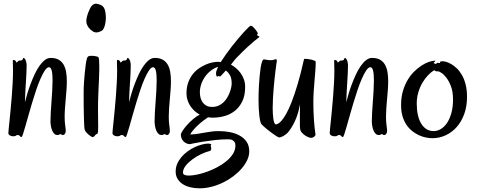

<svg xmlns="http://www.w3.org/2000/svg" viewBox="-20 -726 2564 1031"><path d="M333 -21Q333 -15.1 328.9 -8.1Q324.7 -1 316.9 -1Q312.5 -1 310.1 -3.4Q307.6 -5.9 305.2 -5.9Q301.8 -5.9 298.6 -3.4Q295.4 -1 288.1 -1Q278.3 -1 271.2 -8.1Q264.2 -15.1 259.8 -26.1Q255.4 -37.1 253.2 -50Q251 -63 251 -74.2Q251 -96.2 252.7 -124.3Q254.4 -152.3 256.6 -181.9Q258.8 -211.4 260.5 -240.7Q262.2 -270 262.2 -294.9Q262.2 -328.1 257.8 -346.7Q253.4 -365.2 242.2 -365.2Q231.4 -363.8 220.2 -346.7Q209 -329.6 197.3 -303Q185.5 -276.4 174.3 -242.9Q163.1 -209.5 152.6 -174.6Q142.1 -139.6 132.8 -106.7Q123.5 -73.7 116.2 -47.9Q108.9 -22 103.5 -6.1Q98.1 9.8 96.2 9.8Q92.3 9.8 90.3 8.1Q88.4 6.3 86.7 4.4Q85 2.4 82.5 0.7Q80.1 -1 75.2 -1Q70.8 -1 69.3 0Q67.9 1 65.9 2.4Q64 3.9 61 4.9Q58.1 5.9 50.8 5.9Q42 5.9 33.4 1.5Q24.9 -2.9 24.9 -12.2Q24.9 -18.1 26.9 -36.4Q28.8 -54.7 31.5 -81.3Q34.2 -107.9 37.4 -140.9Q40.5 -173.8 43.2 -209Q45.9 -244.1 47.9 -279.3Q49.8 -314.5 49.8 -346.2Q49.8 -361.8 49.3 -375.2Q48.8 -388.7 48.8 -400.9Q48.8 -403.8 51.8 -403.8Q57.6 -403.8 60.8 -401.6Q64 -399.4 65.4 -397Q66.9 -394.5 67.1 -392.3Q67.4 -390.1 67.9 -390.1Q69.3 -390.1 71.3 -391.8Q73.2 -393.6 75.4 -395.5Q77.6 -397.5 79.6 -399.2Q81.5 -400.9 83 -400.9H87.9Q95.2 -400.9 98.1 -403.1Q101.1 -405.3 102.3 -408Q103.5 -410.6 104 -412.8Q104.5 -415 106.9 -415Q108.4 -415 111.1 -412.8Q113.8 -410.6 116.5 -405.5Q119.1 -400.4 121.1 -392.1Q123 -383.8 123 -372.1Q123 -356.4 121.8 -332.5Q120.6 -308.6 118.9 -281.5Q117.2 -254.4 115.7 -226.8Q114.3 -199.2 113.8 -176.8Q119.1 -197.8 126.7 -223.4Q134.3 -249 144.3 -275.4Q154.3 -301.8 166 -326.9Q177.7 -352.1 191.4 -371.6Q205.1 -391.1 220.2 -403.1Q235.4 -415 252 -415Q278.3 -415 295.2 -405.3Q312 -395.5 321.8 -378.4Q331.5 -361.3 335.2 -338.4Q338.9 -315.4 338.9 -289.1Q338.9 -266.6 336.9 -241.9Q335 -217.3 332.8 -192.6Q330.6 -168 328.9 -144Q327.1 -120.1 327.1 -99.1Q327.1 -73.2 330.1 -52.5Q333 -31.7 333 -21Z M548.3 -637.2Q548.8 -627.4 547.6 -615.5Q546.4 -603.5 543.7 -592.3Q541 -581.1 536.4 -572.3Q531.7 -563.5 525.4 -560.1Q509.3 -551.8 497.1 -551.8Q487.3 -551.8 480.2 -556.4Q473.1 -561 466.3 -566.9Q456.5 -574.7 450 -587.4Q443.4 -600.1 443.4 -611.8Q443.4 -621.1 446.5 -634.5Q449.7 -647.9 454.6 -660.6Q459.5 -673.3 465.1 -683.8Q470.7 -694.3 476.1 -698.2Q484.4 -705.1 491.5 -705.8Q498.5 -706.5 502.9 -705.1Q513.7 -702.6 522 -699Q530.3 -695.3 535.9 -687.7Q541.5 -680.2 544.4 -668Q547.4 -655.8 548.3 -637.2ZM508.3 -418.9Q510.7 -416.5 512 -402.8Q513.2 -389.2 513.2 -367.2Q513.2 -352.5 512.7 -335.4Q512.2 -318.4 511.5 -300.3Q510.7 -282.2 509.8 -263.9Q508.8 -245.6 508.3 -229Q506.8 -201.7 506.6 -178.5Q506.3 -155.3 506.3 -133.8Q506.3 -105.5 506.8 -82Q507.3 -58.6 507.3 -43Q507.3 -25.9 506.1 -16.8Q504.9 -7.8 501 -6.8Q496.6 -5.9 493.7 -2.7Q490.7 0.5 488.3 3.4Q485.8 6.3 482.7 8.5Q479.5 10.7 475.1 9.8Q472.7 9.3 466.8 5.4Q460.9 1.5 454.3 -4.2Q447.8 -9.8 441.9 -17.1Q436 -24.4 434.1 -32.2Q433.1 -36.1 432.4 -47.9Q431.6 -59.6 431.2 -76.2Q430.7 -92.8 430.2 -113Q429.7 -133.3 429.4 -154.1Q429.2 -174.8 429.2 -194.8Q429.2 -214.8 429.2 -231Q429.2 -255.9 430.9 -281.7Q432.6 -307.6 434.8 -330.1Q437 -352.5 439.2 -369.4Q441.4 -386.2 442.4 -393.1Q444.3 -404.8 446.5 -411.4Q448.7 -418 451.4 -420.9Q454.1 -423.8 456.8 -424.6Q459.5 -425.3 462.4 -425.8Q468.3 -426.8 475.8 -426.3Q483.4 -425.8 490.2 -424.8Q497.1 -423.8 502.2 -422.1Q507.3 -420.4 508.3 -418.9Z M892.1 -21Q892.1 -15.1 887.9 -8.1Q883.8 -1 876 -1Q871.6 -1 869.1 -3.4Q866.7 -5.9 864.3 -5.9Q860.8 -5.9 857.7 -3.4Q854.5 -1 847.2 -1Q837.4 -1 830.3 -8.1Q823.2 -15.1 818.8 -26.1Q814.5 -37.1 812.3 -50Q810.1 -63 810.1 -74.2Q810.1 -96.2 811.8 -124.3Q813.5 -152.3 815.7 -181.9Q817.9 -211.4 819.6 -240.7Q821.3 -270 821.3 -294.9Q821.3 -328.1 816.9 -346.7Q812.5 -365.2 801.3 -365.2Q790.5 -363.8 779.3 -346.7Q768.1 -329.6 756.3 -303Q744.6 -276.4 733.4 -242.9Q722.2 -209.5 711.7 -174.6Q701.2 -139.6 691.9 -106.7Q682.6 -73.7 675.3 -47.9Q668 -22 662.6 -6.1Q657.2 9.8 655.3 9.8Q651.4 9.8 649.4 8.1Q647.5 6.3 645.8 4.4Q644 2.4 641.6 0.7Q639.2 -1 634.3 -1Q629.9 -1 628.4 0Q627 1 625 2.4Q623 3.9 620.1 4.9Q617.2 5.9 609.9 5.9Q601.1 5.9 592.5 1.5Q584 -2.9 584 -12.2Q584 -18.1 585.9 -36.4Q587.9 -54.7 590.6 -81.3Q593.3 -107.9 596.4 -140.9Q599.6 -173.8 602.3 -209Q605 -244.1 606.9 -279.3Q608.9 -314.5 608.9 -346.2Q608.9 -361.8 608.4 -375.2Q607.9 -388.7 607.9 -400.9Q607.9 -403.8 610.8 -403.8Q616.7 -403.8 619.9 -401.6Q623 -399.4 624.5 -397Q626 -394.5 626.2 -392.3Q626.5 -390.1 627 -390.1Q628.4 -390.1 630.4 -391.8Q632.3 -393.6 634.5 -395.5Q636.7 -397.5 638.7 -399.2Q640.6 -400.9 642.1 -400.9H647Q654.3 -400.9 657.2 -403.1Q660.2 -405.3 661.4 -408Q662.6 -410.6 663.1 -412.8Q663.6 -415 666 -415Q667.5 -415 670.2 -412.8Q672.9 -410.6 675.5 -405.5Q678.2 -400.4 680.2 -392.1Q682.1 -383.8 682.1 -372.1Q682.1 -356.4 680.9 -332.5Q679.7 -308.6 678 -281.5Q676.3 -254.4 674.8 -226.8Q673.3 -199.2 672.9 -176.8Q678.2 -197.8 685.8 -223.4Q693.4 -249 703.4 -275.4Q713.4 -301.8 725.1 -326.9Q736.8 -352.1 750.5 -371.6Q764.2 -391.1 779.3 -403.1Q794.4 -415 811 -415Q837.4 -415 854.2 -405.3Q871.1 -395.5 880.9 -378.4Q890.6 -361.3 894.3 -338.4Q897.9 -315.4 897.9 -289.1Q897.9 -266.6 896 -241.9Q894 -217.3 891.8 -192.6Q889.6 -168 887.9 -144Q886.2 -120.1 886.2 -99.1Q886.2 -73.2 889.2 -52.5Q892.1 -31.7 892.1 -21Z M1155.3 -22Q1184.6 -22 1213.6 -16.6Q1242.7 -11.2 1266.1 1.5Q1289.6 14.2 1304 34.9Q1318.4 55.7 1318.4 86.9Q1318.4 109.9 1307.6 133.3Q1296.9 156.7 1277.8 178.7Q1258.8 200.7 1233.2 220.2Q1207.5 239.7 1177.7 254.2Q1147.9 268.6 1115.7 276.9Q1083.5 285.2 1051.3 285.2Q1024.9 285.2 1001.7 279.5Q978.5 273.9 961.2 262.7Q943.8 251.5 933.6 234.6Q923.3 217.8 923.3 194.8Q923.3 172.4 932.1 152.6Q940.9 132.8 955.3 116.2Q969.7 99.6 988.3 86.2Q1006.8 72.8 1026.6 63.7Q1046.4 54.7 1065.4 49.8Q1084.5 44.9 1100.1 44.9Q1108.4 45.9 1111.3 47.1Q1114.3 48.3 1114.3 49.8Q1114.3 51.3 1112.8 53.5Q1111.3 55.7 1111.3 57.1Q1112.3 60.1 1113.3 64Q1114.3 67.9 1114.3 71.8Q1114.3 76.7 1112.5 80.3Q1110.8 84 1105.5 85Q1085 89.8 1060.3 101.6Q1035.6 113.3 1013.9 129.2Q992.2 145 977.5 163.3Q962.9 181.6 962.4 200.2Q962.4 209 970.7 212.9Q979 216.8 994.1 216.8Q1012.7 216.8 1038.6 211.4Q1064.5 206.1 1092.3 196Q1120.1 186 1147.2 171.6Q1174.3 157.2 1196 139.2Q1217.8 121.1 1231 100.1Q1244.1 79.1 1244.1 55.2Q1244.1 43.5 1239.5 36.9Q1234.9 30.3 1228.8 26.9Q1222.7 23.4 1216.1 22.7Q1209.5 22 1205.1 22Q1170.4 22 1134.3 26.1Q1098.1 30.3 1068.6 34.9Q1039.1 39.6 1020 43.7Q1001 47.9 1000 47.9Q989.3 47.9 980.2 43.5Q971.2 39.1 964.8 32.2Q958.5 25.4 954.8 16.4Q951.2 7.3 951.2 -2Q951.2 -9.3 960 -23.2Q968.8 -37.1 982.9 -53.2Q997.1 -69.3 1015.4 -85Q1033.7 -100.6 1052.2 -110.8Q1035.6 -119.6 1022.5 -132.3Q1009.3 -145 1000.2 -159.7Q991.2 -174.3 986.3 -190.7Q981.4 -207 981.4 -224.1Q981.4 -257.3 990.7 -283Q1000 -308.6 1015.1 -327.6Q1030.3 -346.7 1049.1 -359.4Q1067.9 -372.1 1086.4 -379.9Q1105 -387.7 1121.6 -390.9Q1138.2 -394 1149.4 -394Q1154.8 -394 1158.4 -393.6Q1162.1 -393.1 1165 -392.1Q1177.2 -411.6 1193.1 -433.8Q1209 -456.1 1225.8 -477.8Q1242.7 -499.5 1259.5 -519.3Q1276.4 -539.1 1290.3 -554.4Q1304.2 -569.8 1314 -578.9Q1323.7 -587.9 1327.1 -587.9Q1331.5 -587.9 1337.9 -582.3Q1344.2 -576.7 1350.1 -569.6Q1356 -562.5 1360.1 -555.9Q1364.3 -549.3 1364.3 -546.9Q1364.3 -544.4 1362.3 -542.5Q1360.4 -540.5 1360.4 -539.1Q1360.4 -536.6 1363 -534.9Q1365.7 -533.2 1371.1 -530.8Q1372.1 -529.8 1372.6 -529.8Q1373 -529.8 1373 -528.8Q1373 -526.9 1366.7 -522.2Q1360.4 -517.6 1346.2 -506.1Q1332 -494.6 1309.6 -474.1Q1287.1 -453.6 1254.4 -419.9Q1246.6 -412.6 1238.3 -401.9Q1230 -391.1 1220.2 -378.9Q1232.9 -372.1 1246.6 -360.8Q1260.3 -349.6 1271.2 -334.7Q1282.2 -319.8 1289.3 -300.8Q1296.4 -281.7 1296.4 -259.8Q1296.4 -212.9 1280.8 -181.2Q1265.1 -149.4 1240.2 -130.1Q1215.3 -110.8 1184.6 -102.5Q1153.8 -94.2 1124 -94.2Q1116.7 -94.2 1110.1 -94.7Q1103.5 -95.2 1097.2 -96.2Q1085.9 -88.9 1071.8 -78.1Q1057.6 -67.4 1043.9 -54.7Q1030.3 -42 1018.8 -28.8Q1007.3 -15.6 1001.5 -3.9Q1021 -4.4 1039.1 -7.1Q1057.1 -9.8 1075.4 -13.2Q1093.8 -16.6 1113.3 -19.3Q1132.8 -22 1155.3 -22ZM1140.1 -334Q1140.1 -343.8 1151.4 -367.2Q1128.4 -359.9 1110.4 -345.2Q1092.3 -330.6 1079.6 -312Q1066.9 -293.5 1060.1 -272.2Q1053.2 -251 1053.2 -230Q1053.2 -214.8 1056.9 -200.9Q1060.5 -187 1068.4 -176Q1076.2 -165 1088.6 -158.4Q1101.1 -151.9 1119.1 -151.9Q1138.7 -151.9 1154.1 -158.9Q1169.4 -166 1181.2 -177.5Q1192.9 -189 1200.9 -203.1Q1209 -217.3 1214.1 -231.2Q1219.2 -245.1 1221.7 -257.3Q1224.1 -269.5 1224.1 -276.9Q1224.1 -306.2 1214.6 -322.5Q1205.1 -338.9 1192.4 -347.2Q1185.5 -338.9 1178.2 -331.3Q1170.9 -323.7 1163.1 -315.9Q1162.1 -314.9 1160.2 -314.9Q1158.7 -314.9 1157.7 -316.4Q1156.7 -317.9 1154.3 -317.9Q1152.8 -317.9 1151.4 -316.4Q1149.9 -314.9 1147.5 -314.9Q1144 -314.9 1142.1 -318.8Q1140.1 -322.8 1140.1 -334Z M1674.3 -2.9Q1674.3 1.5 1667 7.8Q1659.7 14.2 1648.4 14.2Q1645 14.2 1636 10.7Q1627 7.3 1617.2 0.7Q1607.4 -5.9 1599.6 -15.4Q1591.8 -24.9 1591.3 -37.1Q1590.3 -42.5 1590.3 -52Q1590.3 -61.5 1590.3 -74.2Q1590.3 -93.8 1590.3 -117.7Q1590.3 -141.6 1591.3 -166Q1587.9 -148.4 1583 -129.6Q1578.1 -110.8 1570.8 -92.3Q1563.5 -73.7 1553.7 -55.7Q1543.9 -37.6 1531.2 -21Q1524.4 -12.2 1516.8 -6.1Q1509.3 0 1502 4.2Q1494.6 8.3 1488.3 10.3Q1481.9 12.2 1478.5 12.2Q1476.6 12.2 1469.5 8.1Q1462.4 3.9 1452.9 -2.7Q1443.4 -9.3 1432.6 -17.3Q1421.9 -25.4 1412.1 -33.4Q1402.3 -41.5 1394.5 -48.6Q1386.7 -55.7 1383.3 -60.1Q1379.9 -64.9 1377.2 -76.7Q1374.5 -88.4 1372.6 -105.5Q1370.6 -122.6 1369.4 -144Q1368.2 -165.5 1368.2 -189.9Q1368.2 -203.1 1368.7 -224.1Q1369.1 -245.1 1370.6 -269.3Q1372.1 -293.5 1374.3 -318.1Q1376.5 -342.8 1379.6 -362.5Q1382.8 -382.3 1387.2 -394.8Q1391.6 -407.2 1397.5 -407.2Q1401.4 -407.2 1411.1 -405Q1420.9 -402.8 1431.2 -402.8Q1446.3 -402.8 1452.4 -405.5Q1458.5 -408.2 1461.4 -408.2Q1466.3 -408.2 1466.3 -399.9Q1466.3 -397.5 1466.3 -395.3Q1466.3 -393.1 1465.3 -390.1Q1464.8 -387.2 1463.1 -375Q1461.4 -362.8 1459 -343.8Q1456.5 -324.7 1454.1 -301Q1451.7 -277.3 1449.5 -251.5Q1447.3 -225.6 1445.8 -199.2Q1444.3 -172.9 1444.3 -148.9Q1444.3 -132.8 1445.1 -116.7Q1445.8 -100.6 1447.8 -87.4Q1449.7 -74.2 1453.1 -66.2Q1456.5 -58.1 1461.4 -58.1Q1465.8 -58.1 1473.9 -62.3Q1481.9 -66.4 1492.9 -79.1Q1503.9 -91.8 1517.1 -115.2Q1530.3 -138.7 1545.7 -177.5Q1561 -216.3 1577.9 -272.7Q1594.7 -329.1 1612.3 -407.2Q1612.3 -408.7 1614 -409.4Q1615.7 -410.2 1618.2 -410.2Q1624.5 -410.2 1634.3 -408.9Q1644 -407.7 1653.1 -405.5Q1662.1 -403.3 1668.7 -400.4Q1675.3 -397.5 1675.3 -394Q1675.3 -372.1 1673.3 -346.2Q1671.4 -320.3 1668.9 -292.7Q1666.5 -265.1 1664.6 -236.3Q1662.6 -207.5 1662.6 -179.2Q1662.6 -128.4 1665.8 -82.3Q1668.9 -36.1 1674.3 -2.9Z M2058.6 -21Q2058.6 -15.1 2054.4 -8.1Q2050.3 -1 2042.5 -1Q2038.1 -1 2035.6 -3.4Q2033.2 -5.9 2030.8 -5.9Q2027.3 -5.9 2024.2 -3.4Q2021 -1 2013.7 -1Q2003.9 -1 1996.8 -8.1Q1989.7 -15.1 1985.4 -26.1Q1981 -37.1 1978.8 -50Q1976.6 -63 1976.6 -74.2Q1976.6 -96.2 1978.3 -124.3Q1980 -152.3 1982.2 -181.9Q1984.4 -211.4 1986.1 -240.7Q1987.8 -270 1987.8 -294.9Q1987.8 -328.1 1983.4 -346.7Q1979 -365.2 1967.8 -365.2Q1957 -363.8 1945.8 -346.7Q1934.6 -329.6 1922.9 -303Q1911.1 -276.4 1899.9 -242.9Q1888.7 -209.5 1878.2 -174.6Q1867.7 -139.6 1858.4 -106.7Q1849.1 -73.7 1841.8 -47.9Q1834.5 -22 1829.1 -6.1Q1823.7 9.8 1821.8 9.8Q1817.9 9.8 1815.9 8.1Q1814 6.3 1812.3 4.4Q1810.5 2.4 1808.1 0.7Q1805.7 -1 1800.8 -1Q1796.4 -1 1794.9 0Q1793.5 1 1791.5 2.4Q1789.6 3.9 1786.6 4.9Q1783.7 5.9 1776.4 5.9Q1767.6 5.9 1759 1.5Q1750.5 -2.9 1750.5 -12.2Q1750.5 -18.1 1752.4 -36.4Q1754.4 -54.7 1757.1 -81.3Q1759.8 -107.9 1762.9 -140.9Q1766.1 -173.8 1768.8 -209Q1771.5 -244.1 1773.4 -279.3Q1775.4 -314.5 1775.4 -346.2Q1775.4 -361.8 1774.9 -375.2Q1774.4 -388.7 1774.4 -400.9Q1774.4 -403.8 1777.3 -403.8Q1783.2 -403.8 1786.4 -401.6Q1789.6 -399.4 1791 -397Q1792.5 -394.5 1792.7 -392.3Q1793 -390.1 1793.5 -390.1Q1794.9 -390.1 1796.9 -391.8Q1798.8 -393.6 1801 -395.5Q1803.2 -397.5 1805.2 -399.2Q1807.1 -400.9 1808.6 -400.9H1813.5Q1820.8 -400.9 1823.7 -403.1Q1826.7 -405.3 1827.9 -408Q1829.1 -410.6 1829.6 -412.8Q1830.1 -415 1832.5 -415Q1834 -415 1836.7 -412.8Q1839.4 -410.6 1842 -405.5Q1844.7 -400.4 1846.7 -392.1Q1848.6 -383.8 1848.6 -372.1Q1848.6 -356.4 1847.4 -332.5Q1846.2 -308.6 1844.5 -281.5Q1842.8 -254.4 1841.3 -226.8Q1839.8 -199.2 1839.4 -176.8Q1844.7 -197.8 1852.3 -223.4Q1859.9 -249 1869.9 -275.4Q1879.9 -301.8 1891.6 -326.9Q1903.3 -352.1 1917 -371.6Q1930.7 -391.1 1945.8 -403.1Q1960.9 -415 1977.5 -415Q2003.9 -415 2020.8 -405.3Q2037.6 -395.5 2047.4 -378.4Q2057.1 -361.3 2060.8 -338.4Q2064.5 -315.4 2064.5 -289.1Q2064.5 -266.6 2062.5 -241.9Q2060.5 -217.3 2058.3 -192.6Q2056.2 -168 2054.4 -144Q2052.7 -120.1 2052.7 -99.1Q2052.7 -73.2 2055.7 -52.5Q2058.6 -31.7 2058.6 -21Z M2487.8 -206.1Q2487.8 -154.8 2472.9 -113.8Q2458 -72.8 2432.4 -43.9Q2406.7 -15.1 2373 0.5Q2339.4 16.1 2301.8 16.1Q2286.1 16.1 2267.6 12.5Q2249 8.8 2230.5 0.5Q2211.9 -7.8 2194.3 -21.5Q2176.8 -35.2 2163.1 -55.2Q2149.4 -75.2 2141.4 -102.1Q2133.3 -128.9 2133.8 -164.1Q2133.8 -204.1 2143.6 -237.1Q2153.3 -270 2168.7 -296.1Q2184.1 -322.3 2203.6 -341.3Q2223.1 -360.4 2242.7 -373.3Q2262.2 -386.2 2280.3 -392.6Q2298.3 -398.9 2311.5 -399.9Q2318.4 -400.4 2317.6 -398.4Q2316.9 -396.5 2314 -394Q2311 -391.6 2308.8 -389.2Q2306.6 -386.7 2310.5 -386.2Q2314 -385.3 2316.2 -384.3Q2318.4 -383.3 2320.8 -381.8L2324.7 -386.2Q2328.1 -388.7 2331.3 -388.7Q2334.5 -388.7 2336.9 -387.9Q2339.4 -387.2 2340.8 -387.2Q2342.3 -387.2 2342.8 -390.1Q2343.8 -395.5 2346.4 -396.2Q2349.1 -397 2358.9 -397Q2364.7 -397 2376.7 -393.6Q2388.7 -390.1 2403.1 -381.8Q2417.5 -373.5 2432.4 -359.6Q2447.3 -345.7 2459.7 -324.5Q2472.2 -303.2 2480 -273.9Q2487.8 -244.6 2487.8 -206.1ZM2311.5 -349.1Q2294.4 -338.9 2277.8 -321.3Q2261.2 -303.7 2247.8 -280.8Q2234.4 -257.8 2226.1 -229.5Q2217.8 -201.2 2217.8 -169.9Q2217.8 -136.2 2223.9 -108.9Q2230 -81.5 2241.7 -62.3Q2253.4 -43 2270.3 -32.5Q2287.1 -22 2308.6 -22Q2327.6 -22 2346.4 -32.7Q2365.2 -43.5 2379.9 -64.9Q2394.5 -86.4 2403.6 -118.2Q2412.6 -149.9 2412.6 -191.9Q2412.6 -234.4 2401.4 -263.2Q2390.1 -292 2376.2 -309.8Q2362.3 -327.6 2349.6 -335.2Q2336.9 -342.8 2334 -342.8Q2327.1 -342.8 2323.5 -342.8Q2319.8 -342.8 2311.5 -349.1Z"/></svg>

Font: Oregano
Style: Regular
Weight: 400
Version: Version 1.000